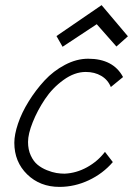

<svg xmlns="http://www.w3.org/2000/svg" viewBox="-20 -732 547 752"><path d="M225.1 -548.8 358.9 -637.2 436 -549.8 481 -589.8 377.9 -711.9 201.2 -590.8ZM232.9 -51.8Q217.8 -51.8 201.2 -54.4Q184.6 -57.1 163.8 -65.4Q143.1 -73.7 127.2 -86.7Q111.3 -99.6 100.6 -122.8Q89.8 -146 89.8 -175.8Q89.8 -207.5 108.2 -253.4Q126.5 -299.3 156 -343.5Q185.5 -387.7 228.8 -418.9Q272 -450.2 315.9 -450.2Q350.6 -450.2 376.7 -434.8Q402.8 -419.4 414.1 -391.1L461.9 -430.2Q423.8 -502 325.2 -502Q279.8 -502 234.4 -478Q189 -454.1 154.3 -416.5Q119.6 -378.9 92.3 -334.7Q64.9 -290.5 50.5 -247.6Q36.1 -204.6 36.1 -172.9Q36.1 -98.1 86.4 -49.1Q136.7 0 212.9 0Q272.5 0 327.9 -26.1Q383.3 -52.2 421.9 -97.2L391.1 -137.2Q362.8 -100.1 320.8 -76.9Q278.8 -53.7 232.9 -51.8Z"/></svg>

Font: Comic Neue Angular
Style: Italic
Weight: 400
Italic angle: -12°
Designer: Craig Rozynski
Foundry: Craig Rozynski
Version: Version 2.003